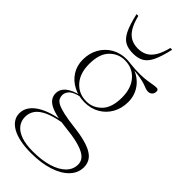

<svg xmlns="http://www.w3.org/2000/svg" viewBox="-299 -770 1063 1063"><g transform="rotate(45 232.5 -239.0)"><path d="M201.5 239.5Q154.5 239.5 117 232Q79.5 224.5 53.5 210Q27.5 195.5 13.8 175Q0 154.5 0 129Q0 104 12.5 82.5Q25 61 49 43.5Q73 26 108 13Q143 0 188 -8.5L227.5 -18L206.5 -2.5Q145.5 8 108 25.2Q70.5 42.5 53.5 66.2Q36.5 90 36.5 120Q36.5 152.5 55 176.2Q73.5 200 110.5 213Q147.5 226 202.5 226Q271.5 226 323 210.5Q374.5 195 403 166.5Q431.5 138 431.5 100Q431.5 81.5 422.2 66.5Q413 51.5 391.2 39.5Q369.5 27.5 333 18.5Q296.5 9.5 242.5 4Q188.5 -1.5 153.8 -10.5Q119 -19.5 99.5 -31.8Q80 -44 72 -59Q64 -74 64 -91.5Q64 -123 90.2 -145.5Q116.5 -168 171 -181L176.5 -175Q131.5 -165.5 114.2 -148.2Q97 -131 97 -110Q97 -96 103 -84.2Q109 -72.5 126.8 -63.2Q144.5 -54 178.8 -46Q213 -38 269 -31.5Q325.5 -25 363.2 -14.2Q401 -3.5 423.2 11.2Q445.5 26 455.2 45Q465 64 465 87.5Q465 132 432.2 166.5Q399.5 201 340.2 220.2Q281 239.5 201.5 239.5ZM213 -168.5Q164.5 -168.5 124.8 -189Q85 -209.5 61.8 -245.8Q38.5 -282 38.5 -329.5Q38.5 -380 60.8 -419.2Q83 -458.5 121.5 -480.8Q160 -503 208.5 -503Q245 -503 276.8 -491.2Q308.5 -479.5 332.2 -458Q356 -436.5 369.5 -407Q383 -377.5 383 -342Q383 -291.5 361 -252.2Q339 -213 300.5 -190.8Q262 -168.5 213 -168.5ZM216 -179.5Q266.5 -179.5 303.8 -217.5Q341 -255.5 341 -334.5Q341 -407 303.5 -449.5Q266 -492 206 -492Q154.5 -492 117.5 -454Q80.5 -416 80.5 -337Q80.5 -264.5 118.2 -222Q156 -179.5 216 -179.5ZM252.5 -490 238 -500.5Q286 -495.5 319 -496Q352 -496.5 373.8 -499.8Q395.5 -503 410.5 -505.8Q425.5 -508.5 437.5 -508.5Q445 -508.5 448.8 -504.8Q452.5 -501 452.5 -493.5Q452.5 -478 443.2 -468.5Q434 -459 418.5 -459Q408 -459 398.2 -463Q388.5 -467 372.5 -472.5Q356.5 -478 328 -483Q299.5 -488 252.5 -490ZM210.5 -588Q242.5 -588 266.2 -601Q290 -614 307.2 -642.5Q324.5 -671 336 -718H350Q334.5 -650 316.8 -613.8Q299 -577.5 273.8 -563.5Q248.5 -549.5 210.5 -549.5Q172.5 -549.5 147.2 -563.5Q122 -577.5 104.2 -613.8Q86.5 -650 71 -718H85Q96.5 -671 113.8 -642.5Q131 -614 155 -601Q179 -588 210.5 -588Z"/></g></svg>

Font: Newsreader 60pt ExtraLight
Style: Regular
Weight: 250
Designer: Hugues Gentile
Foundry: Production Type
Version: Version 1.003